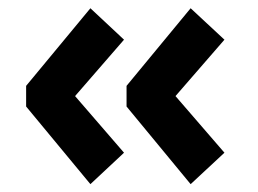

<svg xmlns="http://www.w3.org/2000/svg" viewBox="-20 -519 640 477"><path d="M44.9 -305.7 204.6 -498.5 288.1 -420.4 166.5 -280.3 288.1 -139.6 204.6 -61.5 44.9 -254.4ZM294.4 -305.7 453.6 -498.5 537.6 -420.4 416 -280.3 537.6 -139.6 453.6 -61.5 294.4 -254.4Z"/></svg>

Font: Proza Libre
Style: Bold
Weight: 700
Designer: Jasper de Waard
Foundry: Jasper de Waard
Version: Version 1.000; ttfautohint (v1.4.1.8-43bc)